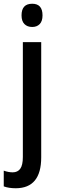

<svg xmlns="http://www.w3.org/2000/svg" viewBox="-52 -765 309 1025"><path d="M63 -683Q63 -745 120 -745Q175 -745 175 -683Q175 -652 160 -636.5Q145 -621 120 -621Q94 -621 78.5 -636.5Q63 -652 63 -683ZM33 240Q-5 240 -32 230V146Q-7 155 16 155Q42 155 56 136Q70 117 70 73V-540H168V75Q168 239 33 240Z"/></svg>

Font: Noto Sans Gurmukhi Condensed Medium
Style: Regular
Weight: 500
Width: 3
Designer: Jelle Bosma - Monotype Design Team
Foundry: Monotype Imaging Inc.
Version: Version 2.004; ttfautohint (v1.8.4.7-5d5b)